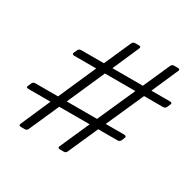

<svg xmlns="http://www.w3.org/2000/svg" viewBox="-136 -751 907 896"><g transform="rotate(30 317.5 -302.5)"><path d="M587 -595 524 -451H624Q629 -451 632.5 -448.5Q636 -446 634 -442L626 -423Q621 -412 609 -412H507L417 -210H516Q522 -210 525.5 -207Q529 -204 527 -200L520 -182Q515 -171 502 -171H399L328 -11Q324 0 312 0H292Q278 0 282 -11L353 -171H189L118 -11Q114 0 102 0H82Q68 0 72 -11L142 -171H24Q9 -171 13 -180L21 -199Q26 -210 38 -210H160L249 -412H131Q125 -412 122 -415Q119 -418 121 -422L129 -440Q134 -451 145 -451H268L331 -593Q336 -605 347 -605H367Q373 -605 376 -602.5Q379 -600 377 -595L314 -451H478L541 -593Q546 -605 557 -605H577Q583 -605 586 -602.5Q589 -600 587 -595ZM296 -412 207 -210H370L460 -412Z"/></g></svg>

Font: Young Serif Light
Style: Italic
Weight: 300
Italic angle: -10.979°
Designer: Bastien Sozeau
Foundry: NBR — Bastien Sozeau
Version: Version 5.001